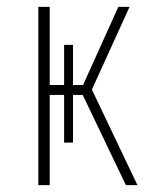

<svg xmlns="http://www.w3.org/2000/svg" viewBox="-20 -540 436 560"><path d="M248 -278.8 380.9 0H347.2L221.2 -263.2H192.9V-124H167V-263.2H125V0H91.8V-520H125V-292H167V-409.2H192.9V-292H222.2L325.2 -520H357.9Z"/></svg>

Font: Fira Sans Compressed UltraLight
Style: Regular
Weight: 200
Width: 1
Designer: Carrois Corporate & Edenspiekermann AG
Foundry: Carrois Corporate GbR & Edenspiekermann AG
Version: Version 4.203;PS 004.203;hotconv 1.0.88;makeotf.lib2.5.64775